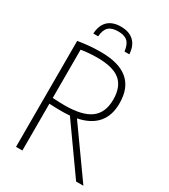

<svg xmlns="http://www.w3.org/2000/svg" viewBox="-224 -1045 1014 1151"><g transform="rotate(30 283.0 -469.5)"><path d="M495.5 0 265.5 -324Q235.5 -321.5 208.5 -321.5Q162.5 -321.5 123.5 -324V0H79.5V-733.5Q119.5 -740 156.5 -743.5Q193.5 -747 236 -747Q362 -747 424.2 -694.5Q486.5 -642 486.5 -537.5Q487.5 -452.5 443 -400.2Q398.5 -348 310.5 -330.5L546 0ZM443 -536.5Q443 -624 394 -665.5Q345 -707 235 -707Q178.5 -707 123.5 -698V-364Q173 -361 206 -361Q329.5 -361 386.2 -403.5Q443 -446 443 -536.5ZM265 -939Q322 -939 354.5 -908.8Q387 -878.5 390.5 -820H357Q351.5 -866 330.2 -886Q309 -906 265 -906Q220.5 -906 199.2 -885.8Q178 -865.5 174.5 -820H141Q144.5 -879 176.2 -909Q208 -939 265 -939Z"/></g></svg>

Font: Encode Sans Condensed ExLight
Style: Regular
Weight: 275
Width: 3
Designer: Multiple Designers
Foundry: Impallari Type
Version: Version 2.000